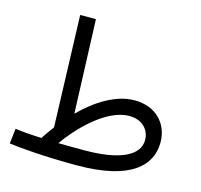

<svg xmlns="http://www.w3.org/2000/svg" viewBox="-105 -828 998 955"><g transform="rotate(15 394.0 -350.5)"><path d="M369 13C651 13 743 -87 743 -205C743 -301 675 -374 566 -374C469 -374 372 -312 292 -232L274 -714H193L212 -140C195 -117 179 -95 165 -73C111 -75 65 -79 29 -84L20 -6C81 2 202 13 369 13ZM560 -292C635 -292 666 -240 666 -197C666 -113 563 -69 387 -69C339 -69 294 -69 253 -70C309 -150 438 -292 560 -292Z"/></g></svg>

Font: Noto Sans Math
Style: Regular
Weight: 400
Designer: Monotype Design Team, Delve Withrington, Jeff Kellem
Foundry: Monotype Imaging Inc., Delve Fonts LLC
Version: Version 3.000